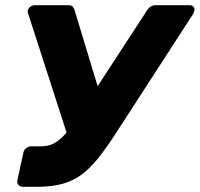

<svg xmlns="http://www.w3.org/2000/svg" viewBox="-20 -720 770 740"><path d="M68 0Q57 0 51 -7.5Q45 -15 47 -25L70 -131Q72 -142 81 -149Q90 -156 100 -156H139Q165 -156 186 -166.5Q207 -177 227 -198.5Q247 -220 269 -254L546 -679Q553 -690 561.5 -695Q570 -700 580 -700H711Q721 -700 726 -693.5Q731 -687 729 -679Q728 -675 726 -670Q724 -665 721 -661L425 -204Q388 -147 356.5 -108Q325 -69 291.5 -45Q258 -21 217.5 -10.5Q177 0 121 0ZM246 -180 88 -669Q87 -671 87 -673Q87 -675 87 -678Q88 -687 96 -693.5Q104 -700 115 -700H244Q255 -700 260 -694.5Q265 -689 268 -679L366 -356Z"/></svg>

Font: Rubik Light
Style: Bold Italic
Weight: 700
Italic angle: -12°
Version: Version 2.104